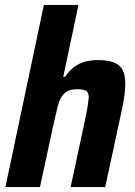

<svg xmlns="http://www.w3.org/2000/svg" viewBox="-20 -763 551 783"><path d="M2 0 159 -743H300L238 -450H246Q262 -475 282.5 -490Q303 -505 327 -511.5Q351 -518 378 -518Q422 -518 446.5 -507.5Q471 -497 481 -476Q491 -455 491 -421Q491 -402 487.5 -374.5Q484 -347 477 -315L409 0H268L327 -275Q334 -308 337.5 -330.5Q341 -353 342 -365Q342 -387 330.5 -393Q319 -399 294 -399Q270 -399 255.5 -391.5Q241 -384 231 -368Q221 -352 214 -324Q207 -296 198 -255L143 0Z"/></svg>

Font: Saira SemiCondensed
Style: Bold Italic
Weight: 700
Width: 4
Italic angle: -12°
Designer: Hector Gatti with collaboration of the Omnibus-Type team
Foundry: Omnibus-Type
Version: Version 1.101